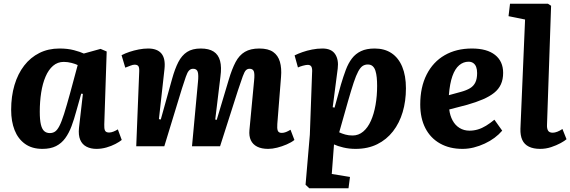

<svg xmlns="http://www.w3.org/2000/svg" viewBox="-20 -787 3068 1033"><path d="M541 -117Q540 -95 545 -84.5Q550 -74 567 -74Q578 -74 590.5 -79Q603 -84 614 -91L635 -34Q623 -24 601 -12.5Q579 -1 552.5 6.5Q526 14 499 14Q468 14 445 2Q422 -10 411.5 -35Q401 -60 405 -99L426 -282L417 -283L391 -191Q379 -146 365 -108.5Q351 -71 331 -43.5Q311 -16 281.5 -1Q252 14 208 14Q152 14 114.5 -13Q77 -40 58.5 -87Q40 -134 40 -196Q40 -269 58 -329.5Q76 -390 110 -434Q144 -478 192 -502Q240 -526 300 -526Q344 -526 378 -517Q412 -508 431 -499L521 -524L554 -510ZM248 -71Q264 -71 276 -79Q288 -87 299.5 -109Q311 -131 324.5 -173.5Q338 -216 357 -285L398 -437Q386 -443 365 -448.5Q344 -454 323 -454Q290 -454 265.5 -433Q241 -412 225 -374.5Q209 -337 201.5 -288.5Q194 -240 194 -186Q194 -142 200 -117Q206 -92 218 -81.5Q230 -71 248 -71Z M1045 -345Q1049 -383 1044 -400Q1039 -417 1019 -417Q1006 -417 997 -407.5Q988 -398 980 -374.5Q972 -351 959 -311L864 0H713L729 -402Q730 -423 724.5 -431Q719 -439 704 -439Q695 -439 682.5 -434Q670 -429 654 -423L634 -490Q653 -500 677 -508Q701 -516 727 -521Q753 -526 777 -526Q826 -526 848.5 -499Q871 -472 865 -416L835 -146L845 -144L906 -363Q921 -417 939.5 -453Q958 -489 986.5 -507.5Q1015 -526 1060 -526Q1104 -526 1129.5 -509.5Q1155 -493 1164 -459.5Q1173 -426 1166 -375L1138 -144L1146 -142L1211 -359Q1228 -416 1247.5 -453Q1267 -490 1297.5 -508Q1328 -526 1375 -526Q1423 -526 1449.5 -507.5Q1476 -489 1486 -454.5Q1496 -420 1492 -373L1472 -120Q1470 -96 1474.5 -84Q1479 -72 1496 -72Q1507 -72 1518.5 -76.5Q1530 -81 1543 -89L1564 -34Q1548 -21 1522.5 -10Q1497 1 1471 7.5Q1445 14 1423 14Q1387 14 1363.5 2Q1340 -10 1329.5 -32.5Q1319 -55 1322 -87L1347 -352Q1351 -390 1345.5 -403.5Q1340 -417 1323 -417Q1311 -417 1303 -409Q1295 -401 1286 -376Q1277 -351 1260 -300L1164 0H1013Z M1659 -394Q1661 -418 1655.5 -428Q1650 -438 1636 -438Q1626 -438 1609.5 -433.5Q1593 -429 1583 -424L1565 -489Q1583 -498 1607 -506.5Q1631 -515 1659 -520.5Q1687 -526 1715 -526Q1763 -526 1783 -496Q1803 -466 1797 -418L1770 -210L1780 -208L1814 -331Q1827 -375 1840.5 -411Q1854 -447 1873.5 -472.5Q1893 -498 1922.5 -512Q1952 -526 1996 -526Q2049 -526 2086.5 -501Q2124 -476 2144 -428Q2164 -380 2164 -312Q2164 -243 2146.5 -184Q2129 -125 2094.5 -80.5Q2060 -36 2009.5 -11Q1959 14 1893 14Q1858 14 1827 6.5Q1796 -1 1777 -10L1765 149L1863 165L1855 226H1644L1624 207L1647 -62ZM1959 -440Q1943 -440 1931 -432Q1919 -424 1907.5 -403Q1896 -382 1883 -343Q1870 -304 1852 -241L1805 -75Q1820 -68 1838 -63Q1856 -58 1877 -58Q1909 -58 1934 -79Q1959 -100 1975.5 -137Q1992 -174 2000.5 -222.5Q2009 -271 2009 -325Q2009 -349 2007 -369.5Q2005 -390 2000 -406Q1995 -422 1985 -431Q1975 -440 1959 -440Z M2519 -526Q2600 -526 2643.5 -491.5Q2687 -457 2687 -395Q2687 -360 2675 -333.5Q2663 -307 2638.5 -287.5Q2614 -268 2578 -252.5Q2542 -237 2493 -223L2397 -198Q2401 -165 2415 -139Q2429 -113 2452.5 -98.5Q2476 -84 2506 -84Q2529 -84 2551 -90.5Q2573 -97 2595 -110.5Q2617 -124 2640 -143L2682 -84Q2664 -63 2640.5 -45.5Q2617 -28 2588 -14.5Q2559 -1 2529 6.5Q2499 14 2468 14Q2399 14 2347.5 -15Q2296 -44 2268.5 -97.5Q2241 -151 2241 -225Q2241 -318 2275.5 -386Q2310 -454 2372.5 -490Q2435 -526 2519 -526ZM2547 -394Q2547 -413 2542 -426.5Q2537 -440 2526.5 -447.5Q2516 -455 2501 -455Q2473 -455 2450.5 -436Q2428 -417 2414 -377.5Q2400 -338 2395 -275L2461 -293Q2490 -301 2509 -312.5Q2528 -324 2537.5 -343.5Q2547 -363 2547 -394Z M2805 -682 2716 -700 2724 -767H2928L2945 -756L2923 -115Q2922 -96 2928.5 -84.5Q2935 -73 2954 -73Q2965 -73 2979 -78.5Q2993 -84 3006 -93L3028 -38Q3018 -29 2996 -17Q2974 -5 2945.5 4.5Q2917 14 2886 14Q2850 14 2825.5 2Q2801 -10 2790 -34Q2779 -58 2780 -94Z"/></svg>

Font: Literata
Style: Bold Italic
Weight: 700
Italic angle: -2°
Designer: Latin by Veronika Burian and Jose Scaglione. Greek by Irene Vlachou. Cyrillic by Vera Evstafieva
Foundry: TypeTogether
Version: Version 3.103;gftools[0.9.29]